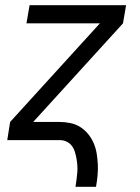

<svg xmlns="http://www.w3.org/2000/svg" viewBox="-20 -540 540 740"><path d="M271 180Q273 166 275 152Q277 138 278 124Q279 110 278 96.5Q277 83 274.5 69.5Q272 56 268 43.5Q264 31 256 21Q248 11 236 5.5Q224 0 210 0H8L19 -70L365 -450H82L94 -520H466L454 -450L108 -70H209Q231 -70 252 -65.5Q273 -61 290 -50Q307 -39 320 -23Q333 -7 341 11.5Q349 30 352.5 51Q356 72 357 93.5Q358 115 356 136.5Q354 158 350 180Z"/></svg>

Font: Iosevka Term Oblique
Style: Regular
Weight: 400
Italic angle: -9°
Monospace: yes
Designer: Belleve Invis
Foundry: Belleve Invis
Version: Version 31.4.0